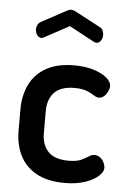

<svg xmlns="http://www.w3.org/2000/svg" viewBox="-52 -747 529 794"><g transform="rotate(5 212.5 -350.0)"><path d="M247 8Q175 8 128.5 -18Q82 -44 60 -89Q38 -134 38 -191V-281Q38 -337 60 -382.5Q82 -428 128 -454Q174 -480 245 -480Q291 -480 325.5 -469Q360 -458 379.5 -441.5Q399 -425 399 -407Q399 -398 393.5 -385.5Q388 -373 378.5 -364.5Q369 -356 356 -356Q346 -356 334.5 -364Q323 -372 304 -379.5Q285 -387 253 -387Q197 -387 170 -359Q143 -331 143 -281V-191Q143 -141 170 -113Q197 -85 254 -85Q287 -85 306 -93.5Q325 -102 336.5 -110Q348 -118 359 -118Q373 -118 383.5 -110Q394 -102 399.5 -90Q405 -78 405 -68Q405 -51 384.5 -33Q364 -15 328.5 -3.5Q293 8 247 8ZM99 -581Q88 -581 80.5 -591.5Q73 -602 73 -616Q73 -625 77.5 -633.5Q82 -642 91 -647L195 -703Q204 -708 212 -708Q220 -708 229 -703L333 -648Q344 -643 348 -633.5Q352 -624 352 -615Q352 -602 345 -591.5Q338 -581 326 -581Q324 -581 321.5 -582Q319 -583 316 -584L212 -640L108 -584Q106 -583 103.5 -582Q101 -581 99 -581Z"/></g></svg>

Font: Dosis SemiBold
Style: Regular
Weight: 600
Designer: EdgarTolentino, PabloImpallari, IginoMarini
Foundry: EdgarTolentino, PabloImpallari, IginoMarini
Version: Version 3.001; ttfautohint (v1.8.2)